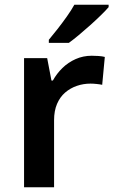

<svg xmlns="http://www.w3.org/2000/svg" viewBox="-20 -786 479 806"><path d="M365 -552Q377 -552 393 -551Q409 -550 420 -547L409 -430Q400 -432 385.5 -433.5Q371 -435 360 -435Q330 -435 302.5 -425.5Q275 -416 253.5 -397.5Q232 -379 219.5 -350Q207 -321 207 -281V0H81V-542H178L196 -448H202Q218 -477 242 -500.5Q266 -524 297.5 -538Q329 -552 365 -552ZM436 -756Q424 -742 403.5 -722Q383 -702 358.5 -680Q334 -658 310.5 -638.5Q287 -619 269 -606H185V-619Q201 -638 221 -663.5Q241 -689 260.5 -716.5Q280 -744 292 -766H436Z"/></svg>

Font: Noto Sans Armenian SemiBold
Style: Regular
Weight: 600
Designer: Monotype Design Team
Foundry: Monotype Imaging Inc.
Version: Version 2.007